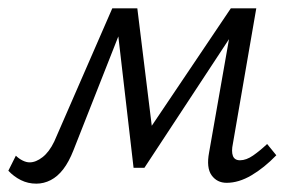

<svg xmlns="http://www.w3.org/2000/svg" viewBox="-38 -433 706 460"><path d="M505 5Q482 5 469 -13Q456 -31 463 -68L518 -381L546 -393L308 -31H282L242 -376L259 -413H291L329 -104H307L515 -413H576L520 -89Q516 -70 520 -59.5Q524 -49 537 -49Q552 -49 568.5 -60.5Q585 -72 602 -88L624 -61Q595 -31 564.5 -13Q534 5 505 5ZM49 7Q29 7 12 -1.5Q-5 -10 -18 -24L0 -60Q7 -53 16 -48.5Q25 -44 33 -44Q48 -44 64 -56.5Q80 -69 92 -94L231 -413H272L138 -73Q127 -45 113.5 -27.5Q100 -10 83.5 -1.5Q67 7 49 7Z"/></svg>

Font: Ysabeau Infant
Style: Italic
Weight: 400
Italic angle: -12°
Designer: Christian Thalmann (Catharsis Fonts)
Version: Version 2.001;gftools[0.9.30]; featfreeze: ss01,ss02,lnum